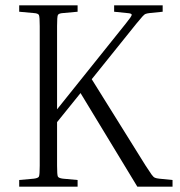

<svg xmlns="http://www.w3.org/2000/svg" viewBox="-20 -700 676 720"><path d="M52 -656V-680H271V-656L216 -651Q200 -650 197 -643.5Q194 -637 194 -602V-290L452 -612Q474 -639 474 -644.5Q474 -650 457 -651L408 -656V-680H590V-656L541 -651Q532 -650 526.5 -648Q521 -646 514 -638Q507 -630 492 -612L324 -403L526 -79Q541 -56 548 -46Q555 -36 561 -33.5Q567 -31 577 -30L627 -25V0H495L282 -351L194 -242V-79Q194 -44 197 -38Q200 -32 216 -30L271 -25V0H52V-25L107 -30Q123 -32 126 -38Q129 -44 129 -79V-602Q129 -637 126 -643.5Q123 -650 107 -651Z"/></svg>

Font: Inria Serif Light
Style: Regular
Weight: 300
Designer: Black Foundry Team
Foundry: Black Foundry
Version: Version 1.000; ttfautohint (v1.8.3)